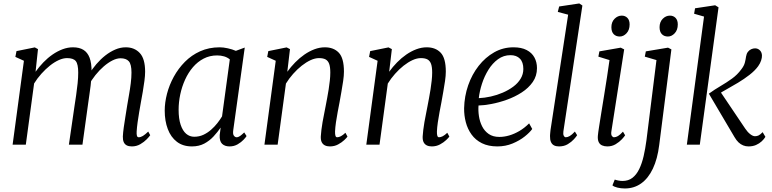

<svg xmlns="http://www.w3.org/2000/svg" viewBox="-20 -838 4473 1112"><path d="M200 -553.5 186 -422.5Q206.5 -451 231.2 -476.8Q256 -502.5 284.2 -522Q312.5 -541.5 342.5 -552.8Q372.5 -564 402.5 -564Q439.5 -564 463.2 -549.2Q487 -534.5 498.8 -503.8Q510.5 -473 510.5 -423.5Q510.5 -419.5 510 -414.8Q509.5 -410 509.2 -404.5Q509 -399 508 -393L495 -407Q514 -438.5 538.2 -466.8Q562.5 -495 590.2 -516.8Q618 -538.5 647.8 -551.2Q677.5 -564 708.5 -564Q758.5 -564 789.5 -531Q820.5 -498 820.5 -422.5Q820.5 -400 816.5 -369.8Q812.5 -339.5 807 -307Q801.5 -274.5 796 -245.5Q791.5 -219 786.2 -189.2Q781 -159.5 777 -130.2Q773 -101 771.5 -77Q770.5 -60.5 773 -51.8Q775.5 -43 783.5 -43Q795 -43 807.8 -50.8Q820.5 -58.5 838.5 -76L850 -55Q845 -47 830 -31.5Q815 -16 792.8 -3Q770.5 10 743.5 10Q725.5 10 713.8 3.8Q702 -2.5 696.5 -15.2Q691 -28 691.5 -47.5Q692.5 -70 696.8 -100.5Q701 -131 706.5 -163.8Q712 -196.5 716.5 -226.5Q721 -254.5 727 -287.8Q733 -321 737.2 -354.8Q741.5 -388.5 741.5 -417.5Q741.5 -466 726 -483.2Q710.5 -500.5 678 -500.5Q656.5 -500.5 631.5 -488Q606.5 -475.5 581 -453.5Q555.5 -431.5 532.5 -402.8Q509.5 -374 492 -341.5L509.5 -390Q508 -367.5 504.8 -341.5Q501.5 -315.5 497.8 -290Q494 -264.5 491 -242L457.5 0H379L411.5 -223.5Q416 -252.5 421 -286.8Q426 -321 429.5 -355Q433 -389 433 -417.5Q433 -466.5 419 -484Q405 -501.5 368.5 -501.5Q346 -501.5 320.5 -490Q295 -478.5 269.2 -458Q243.5 -437.5 219.8 -411Q196 -384.5 177.5 -354.5L129.5 0H53L118.5 -486L69 -508.5L75.5 -542L181.5 -563.5Z M1331 -85Q1327.5 -60.5 1334.8 -51.8Q1342 -43 1350 -43Q1360 -43 1370.2 -50.2Q1380.5 -57.5 1394.5 -71L1408 -50Q1404.5 -43.5 1391 -29Q1377.5 -14.5 1356.5 -2.2Q1335.5 10 1309.5 10Q1282 10 1266.2 -5.2Q1250.5 -20.5 1252.5 -56.5L1258 -99Q1240 -73 1216.8 -47.8Q1193.5 -22.5 1162.8 -6.2Q1132 10 1091.5 10Q1039.5 10 1004.5 -16.8Q969.5 -43.5 951.8 -90.5Q934 -137.5 934 -197.5Q934 -244 947.2 -295Q960.5 -346 986.5 -393.5Q1012.5 -441 1050.8 -479.8Q1089 -518.5 1139.5 -541.2Q1190 -564 1252.5 -564Q1273.5 -564 1299.5 -558.2Q1325.5 -552.5 1346 -543.5L1397.5 -562.5ZM1311 -494Q1296.5 -506 1277.8 -511.5Q1259 -517 1237.5 -517Q1195 -517 1159.8 -498.8Q1124.5 -480.5 1097.5 -449Q1070.5 -417.5 1052 -376.8Q1033.5 -336 1024 -291.2Q1014.5 -246.5 1014.5 -202Q1014.5 -150.5 1026.2 -115.5Q1038 -80.5 1058.2 -63.2Q1078.5 -46 1105 -46Q1133.5 -46 1157.8 -57.2Q1182 -68.5 1202.5 -86.5Q1223 -104.5 1239 -125Q1255 -145.5 1266 -164Z M1644 -422.5Q1664.5 -451 1689.8 -476.8Q1715 -502.5 1743.2 -522Q1771.5 -541.5 1801.5 -552.8Q1831.5 -564 1861.5 -564Q1912.5 -564 1942.2 -532.8Q1972 -501.5 1972 -423Q1972 -400 1967.5 -369Q1963 -338 1957.2 -305.8Q1951.5 -273.5 1946.5 -245.5Q1941.5 -219.5 1935.8 -189.5Q1930 -159.5 1925.8 -130Q1921.5 -100.5 1920.5 -77Q1920 -60.5 1922.8 -51.8Q1925.5 -43 1932.5 -43Q1942.5 -43 1954.2 -49Q1966 -55 1980.5 -69L1992.5 -47Q1988.5 -40.5 1974 -26.8Q1959.5 -13 1938.2 -1.5Q1917 10 1890.5 10Q1874 10 1861.8 4Q1849.5 -2 1843.2 -14.8Q1837 -27.5 1838 -48.5Q1839 -64.5 1841.5 -86Q1844 -107.5 1848.2 -131Q1852.5 -154.5 1857.2 -178.2Q1862 -202 1866 -223.5Q1870 -245.5 1874.8 -270Q1879.5 -294.5 1883.5 -320.2Q1887.5 -346 1890.2 -370.8Q1893 -395.5 1893 -417.5Q1893 -450 1886.5 -468Q1880 -486 1865.8 -493.8Q1851.5 -501.5 1827.5 -501.5Q1805 -501.5 1779.2 -489.8Q1753.5 -478 1727.5 -457.5Q1701.5 -437 1677.8 -410.2Q1654 -383.5 1636 -354L1588 0H1511.5L1577 -486L1527.5 -508.5L1534 -542L1640 -563.5L1659.5 -553.5Z M2234 -422.5Q2254.5 -451 2279.8 -476.8Q2305 -502.5 2333.2 -522Q2361.5 -541.5 2391.5 -552.8Q2421.5 -564 2451.5 -564Q2502.5 -564 2532.2 -532.8Q2562 -501.5 2562 -423Q2562 -400 2557.5 -369Q2553 -338 2547.2 -305.8Q2541.5 -273.5 2536.5 -245.5Q2531.5 -219.5 2525.8 -189.5Q2520 -159.5 2515.8 -130Q2511.5 -100.5 2510.5 -77Q2510 -60.5 2512.8 -51.8Q2515.5 -43 2522.5 -43Q2532.5 -43 2544.2 -49Q2556 -55 2570.5 -69L2582.5 -47Q2578.5 -40.5 2564 -26.8Q2549.5 -13 2528.2 -1.5Q2507 10 2480.5 10Q2464 10 2451.8 4Q2439.5 -2 2433.2 -14.8Q2427 -27.5 2428 -48.5Q2429 -64.5 2431.5 -86Q2434 -107.5 2438.2 -131Q2442.5 -154.5 2447.2 -178.2Q2452 -202 2456 -223.5Q2460 -245.5 2464.8 -270Q2469.5 -294.5 2473.5 -320.2Q2477.5 -346 2480.2 -370.8Q2483 -395.5 2483 -417.5Q2483 -450 2476.5 -468Q2470 -486 2455.8 -493.8Q2441.5 -501.5 2417.5 -501.5Q2395 -501.5 2369.2 -489.8Q2343.5 -478 2317.5 -457.5Q2291.5 -437 2267.8 -410.2Q2244 -383.5 2226 -354L2178 0H2101.5L2167 -486L2117.5 -508.5L2124 -542L2230 -563.5L2249.5 -553.5Z M3062.5 -91Q3048.5 -71 3019 -47.5Q2989.5 -24 2948.8 -7Q2908 10 2860.5 10Q2808.5 10 2771.2 -8.5Q2734 -27 2711 -59Q2688 -91 2677.8 -130.2Q2667.5 -169.5 2668 -211Q2669.5 -280.5 2691.5 -343.8Q2713.5 -407 2752.2 -456.5Q2791 -506 2842.2 -535Q2893.5 -564 2954 -564Q3000 -564 3030.2 -548.2Q3060.5 -532.5 3075.2 -505.2Q3090 -478 3090 -443.5Q3090 -398 3065.5 -363Q3041 -328 3001.5 -302.5Q2962 -277 2916 -260.5Q2870 -244 2826.2 -235.8Q2782.5 -227.5 2751.5 -227Q2749 -197.5 2753.8 -165.8Q2758.5 -134 2772.2 -106.5Q2786 -79 2810.5 -62Q2835 -45 2872 -45Q2900 -45 2929.2 -53.5Q2958.5 -62 2988 -79.2Q3017.5 -96.5 3044.5 -123.5ZM2936.5 -518.5Q2896.5 -518.5 2864.2 -495Q2832 -471.5 2808.8 -434Q2785.5 -396.5 2771.5 -353.2Q2757.5 -310 2753 -269.5Q2786.5 -271 2822.5 -279Q2858.5 -287 2892 -301.5Q2925.5 -316 2952.5 -336Q2979.5 -356 2995.2 -382Q3011 -408 3011 -438.5Q3011 -478 2991.2 -498.2Q2971.5 -518.5 2936.5 -518.5Z M3243 -77.5Q3240.5 -60.5 3245.2 -51.8Q3250 -43 3257 -43Q3267 -43 3279.5 -50Q3292 -57 3309.5 -76L3322.5 -55Q3318 -47 3304 -31.5Q3290 -16 3268.5 -3Q3247 10 3217.5 10Q3200.5 10 3188.8 4Q3177 -2 3171 -15.5Q3165 -29 3165.5 -50.5Q3165.5 -54 3166 -60.2Q3166.5 -66.5 3167.2 -73.2Q3168 -80 3168.5 -85.5L3270.5 -753L3210.5 -769L3218.5 -800.5L3335 -818L3353 -806Z M3497.5 10Q3480.5 10 3467.2 4.2Q3454 -1.5 3447.5 -15Q3441 -28.5 3442.5 -50.5Q3444 -68.5 3449.8 -105Q3455.5 -141.5 3463.2 -189.2Q3471 -237 3479.5 -289.8Q3488 -342.5 3496 -394.2Q3504 -446 3510 -490L3445.5 -510L3451.5 -540.5L3575 -562L3595 -552L3521 -78Q3518 -59.5 3523.5 -51.2Q3529 -43 3536 -43Q3547 -43 3559 -50Q3571 -57 3588 -75.5L3600.5 -54.5Q3596 -47 3581.8 -31.5Q3567.5 -16 3546 -3Q3524.5 10 3497.5 10ZM3569.5 -626.5Q3547.5 -626.5 3534.2 -640.2Q3521 -654 3521 -680.5Q3521 -710.5 3539.2 -729Q3557.5 -747.5 3581 -747.5Q3601 -747.5 3613.8 -734.2Q3626.5 -721 3626.5 -696.5Q3626.5 -664.5 3608.8 -645.5Q3591 -626.5 3569.5 -626.5Z M3798 1.5Q3788 82.5 3761.2 138.8Q3734.5 195 3693.5 224.2Q3652.5 253.5 3599 253.5Q3576 253.5 3555.8 248.5Q3535.5 243.5 3527 235.5L3540.5 202Q3548 205 3560.8 207.5Q3573.5 210 3585.5 210Q3619.5 210 3643 191.8Q3666.5 173.5 3682.2 141Q3698 108.5 3707.8 65.8Q3717.5 23 3724 -25.5L3782 -490L3714.5 -510L3720.5 -540.5L3849 -562L3868.5 -552ZM3848.5 -626.5Q3826.5 -626.5 3813.2 -640.2Q3800 -654 3800 -680.5Q3800 -710.5 3818.2 -729Q3836.5 -747.5 3860 -747.5Q3880 -747.5 3892.8 -734.2Q3905.5 -721 3905.5 -696.5Q3905.5 -664.5 3887.8 -645.5Q3870 -626.5 3848.5 -626.5Z M3958 0 4057.5 -742 4000 -758.5 4005.5 -790 4122 -807.5 4141.5 -795.5 4033 0ZM4315 10Q4299 10 4284.5 4.2Q4270 -1.5 4257.5 -13.2Q4245 -25 4234 -44L4085.5 -295.5Q4119.5 -320 4153.8 -340Q4188 -360 4219.2 -382.5Q4250.5 -405 4273.5 -436.5Q4289.5 -457 4294.2 -476.2Q4299 -495.5 4301 -511Q4303.5 -527 4311.5 -537.5Q4319.5 -548 4330.8 -553Q4342 -558 4353 -558Q4369.5 -558 4381 -546.5Q4392.5 -535 4393 -516.5Q4393.5 -504 4388.2 -487.8Q4383 -471.5 4371 -454.5Q4352.5 -429 4321 -404.5Q4289.5 -380 4254.5 -359Q4219.5 -338 4189.2 -321.2Q4159 -304.5 4143.5 -294L4144 -319L4296.5 -92.5Q4309.5 -73 4325 -61Q4340.5 -49 4352.5 -49Q4363 -49 4372.8 -53.2Q4382.5 -57.5 4397 -72.5L4413 -45.5Q4405.5 -32.5 4391.5 -19.5Q4377.5 -6.5 4358.5 1.8Q4339.5 10 4315 10Z"/></svg>

Font: Merriweather 28pt Light
Style: Italic
Weight: 300
Italic angle: -7.8°
Version: Version 2.101